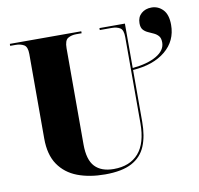

<svg xmlns="http://www.w3.org/2000/svg" viewBox="-85 -859 994 958"><g transform="rotate(-10 412.5 -380.0)"><path d="M372 10Q293 10 232.5 -13Q172 -36 137.5 -86.5Q103 -137 103 -219V-647Q103 -684 85.5 -694Q68 -704 43 -704H16V-714H378V-704H351Q326 -704 308.5 -693.5Q291 -683 291 -643V-156Q291 -78 323.5 -43.5Q356 -9 419 -9Q501 -9 545 -59.5Q589 -110 589 -211V-647Q589 -684 572.5 -694Q556 -704 531 -704H470V-714H599V-489Q675 -496 720.5 -522.5Q766 -549 766 -589Q766 -611 756.5 -622Q747 -633 733 -639.5Q719 -646 704.5 -652.5Q690 -659 680.5 -670Q671 -681 671 -703Q671 -734 691.5 -752Q712 -770 743 -770Q777 -770 801 -745Q825 -720 825 -668Q825 -587 764 -536.5Q703 -486 599 -479V-216Q599 -144 578 -93.5Q557 -43 507.5 -16.5Q458 10 372 10Z"/></g></svg>

Font: Noto Serif Display SemiCondensed Black
Style: Regular
Weight: 900
Width: 4
Designer: Monotype Design Team
Foundry: Monotype Imaging Inc.
Version: Version 2.009